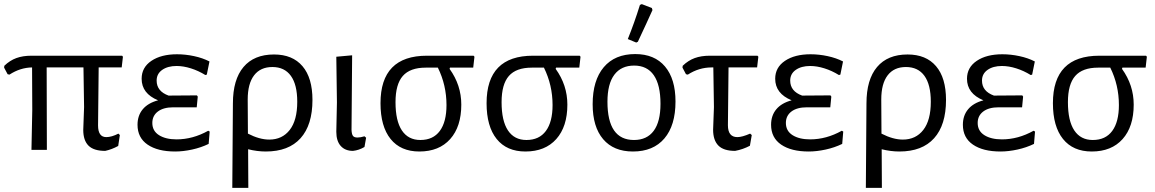

<svg xmlns="http://www.w3.org/2000/svg" viewBox="-25 -729 5618 934"><path d="M455 -401 452 -119Q452 -62 492 -62Q518 -62 551 -79L558 -72L550 -19Q519 -2 487 5Q431 5 405.5 -20.5Q380 -46 380 -97L384 -208L381 -401H202L203 0H128L132 -194L131 -401Q73 -400 21 -366L12 -368L-5 -400L-4 -409Q23 -435 54.5 -446.5Q86 -458 128 -458H569L573 -453L567 -401Z M995 -89 990 -29Q953 -11 909.5 -1.5Q866 8 827 8Q742 8 693 -25.5Q644 -59 644 -122Q644 -167 669.5 -197.5Q695 -228 744 -241Q664 -274 664 -346Q664 -401 711.5 -433Q759 -465 836 -465Q877 -465 919 -456Q961 -447 994 -430L981 -366L974 -364Q940 -385 903.5 -396.5Q867 -408 834 -408Q791 -408 764 -389Q737 -370 737 -337Q737 -285 795 -264L933 -265L937 -259L932 -207H818Q770 -207 743 -186.5Q716 -166 716 -131Q716 -92 748.5 -71.5Q781 -51 834 -51Q913 -51 988 -93Z M1495 -243Q1495 -121 1437 -56.5Q1379 8 1268 8Q1226 8 1182 -3L1183 185H1105L1108 -226Q1108 -342 1159.5 -403Q1211 -464 1308 -464Q1398 -464 1446.5 -407Q1495 -350 1495 -243ZM1421 -234Q1421 -317 1390 -360Q1359 -403 1300 -403Q1242 -403 1211 -362.5Q1180 -322 1180 -245L1181 -79Q1237 -50 1285 -50Q1348 -50 1384.5 -97Q1421 -144 1421 -234Z M1611 -88 1614 -231 1611 -453 1688 -460 1685 -97Q1686 -76 1692 -68Q1698 -60 1714 -60Q1729 -60 1748 -66L1756 -59L1748 -14Q1721 2 1692 5Q1654 5 1632.5 -19Q1611 -43 1611 -88Z M2164 -400 2162 -394Q2219 -315 2219 -220Q2219 -113 2165 -52.5Q2111 8 2015 8Q1924 8 1875 -53Q1826 -114 1826 -227Q1826 -458 2052 -458H2279L2283 -453L2277 -400ZM2105 -400H2046Q1970 -400 1934.5 -359.5Q1899 -319 1899 -232Q1899 -141 1930 -94.5Q1961 -48 2020 -48Q2082 -48 2114.5 -92Q2147 -136 2147 -218Q2147 -315 2105 -400Z M2680 -400 2678 -394Q2735 -315 2735 -220Q2735 -113 2681 -52.5Q2627 8 2531 8Q2440 8 2391 -53Q2342 -114 2342 -227Q2342 -458 2568 -458H2795L2799 -453L2793 -400ZM2621 -400H2562Q2486 -400 2450.5 -359.5Q2415 -319 2415 -232Q2415 -141 2446 -94.5Q2477 -48 2536 -48Q2598 -48 2630.5 -92Q2663 -136 2663 -218Q2663 -315 2621 -400Z M3261 -235Q3261 -119 3207 -55.5Q3153 8 3054 8Q2960 8 2909 -52Q2858 -112 2858 -222Q2858 -338 2912 -402Q2966 -466 3065 -466Q3159 -466 3210 -405.5Q3261 -345 3261 -235ZM2930 -234Q2930 -48 3059 -48Q3122 -48 3155 -92.5Q3188 -137 3188 -224Q3188 -316 3155.5 -363Q3123 -410 3060 -410Q2997 -410 2963.5 -365.5Q2930 -321 2930 -234ZM3097 -709 3146 -690 3149 -680Q3124 -624 3078 -526L3070 -522L3029 -539Q3061 -618 3088 -705Z M3519 -401 3516 -120Q3516 -62 3562 -62Q3585 -62 3624 -79L3632 -72L3623 -20Q3589 -2 3551 5Q3495 5 3469.5 -21Q3444 -47 3444 -98L3448 -208L3445 -401H3437Q3375 -401 3321 -366L3312 -368L3295 -400L3296 -409Q3323 -435 3354.5 -446.5Q3386 -458 3428 -458H3660L3664 -453L3658 -401Z M4077 -89 4072 -29Q4035 -11 3991.5 -1.5Q3948 8 3909 8Q3824 8 3775 -25.5Q3726 -59 3726 -122Q3726 -167 3751.5 -197.5Q3777 -228 3826 -241Q3746 -274 3746 -346Q3746 -401 3793.5 -433Q3841 -465 3918 -465Q3959 -465 4001 -456Q4043 -447 4076 -430L4063 -366L4056 -364Q4022 -385 3985.5 -396.5Q3949 -408 3916 -408Q3873 -408 3846 -389Q3819 -370 3819 -337Q3819 -285 3877 -264L4015 -265L4019 -259L4014 -207H3900Q3852 -207 3825 -186.5Q3798 -166 3798 -131Q3798 -92 3830.5 -71.5Q3863 -51 3916 -51Q3995 -51 4070 -93Z M4577 -243Q4577 -121 4519 -56.5Q4461 8 4350 8Q4308 8 4264 -3L4265 185H4187L4190 -226Q4190 -342 4241.5 -403Q4293 -464 4390 -464Q4480 -464 4528.5 -407Q4577 -350 4577 -243ZM4503 -234Q4503 -317 4472 -360Q4441 -403 4382 -403Q4324 -403 4293 -362.5Q4262 -322 4262 -245L4263 -79Q4319 -50 4367 -50Q4430 -50 4466.5 -97Q4503 -144 4503 -234Z M5010 -89 5005 -29Q4968 -11 4924.5 -1.5Q4881 8 4842 8Q4757 8 4708 -25.5Q4659 -59 4659 -122Q4659 -167 4684.5 -197.5Q4710 -228 4759 -241Q4679 -274 4679 -346Q4679 -401 4726.5 -433Q4774 -465 4851 -465Q4892 -465 4934 -456Q4976 -447 5009 -430L4996 -366L4989 -364Q4955 -385 4918.5 -396.5Q4882 -408 4849 -408Q4806 -408 4779 -389Q4752 -370 4752 -337Q4752 -285 4810 -264L4948 -265L4952 -259L4947 -207H4833Q4785 -207 4758 -186.5Q4731 -166 4731 -131Q4731 -92 4763.5 -71.5Q4796 -51 4849 -51Q4928 -51 5003 -93Z M5435 -400 5433 -394Q5490 -315 5490 -220Q5490 -113 5436 -52.5Q5382 8 5286 8Q5195 8 5146 -53Q5097 -114 5097 -227Q5097 -458 5323 -458H5550L5554 -453L5548 -400ZM5376 -400H5317Q5241 -400 5205.5 -359.5Q5170 -319 5170 -232Q5170 -141 5201 -94.5Q5232 -48 5291 -48Q5353 -48 5385.5 -92Q5418 -136 5418 -218Q5418 -315 5376 -400Z"/></svg>

Font: Alegreya Sans
Style: Regular
Weight: 400
Designer: Juan Pablo del Peral
Foundry: Huerta Tipografica
Version: Version 2.008; ttfautohint (v1.6)